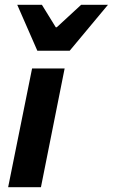

<svg xmlns="http://www.w3.org/2000/svg" viewBox="-20 -782 471 802"><path d="M14 0 114 -496H250L151 0ZM136 -570 52 -762H155L213 -668H217L319 -762H431L271 -570Z"/></svg>

Font: Source Sans 3
Style: Bold Italic
Weight: 700
Italic angle: -11°
Designer: Paul D. Hunt
Foundry: Adobe
Version: Version 3.052;hotconv 1.1.0;makeotfexe 2.6.0